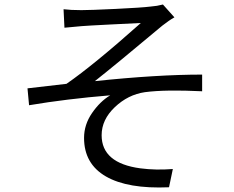

<svg xmlns="http://www.w3.org/2000/svg" viewBox="-20 -788 1040 852"><path d="M262 -747Q294 -743 341 -743Q379 -743 494 -748.5Q609 -754 649 -759Q677 -761 703 -768L754 -711Q729 -697 700 -674Q491 -499 401 -428Q677 -457 877 -457V-383Q715 -391 623 -379Q548 -368 489.5 -312.5Q431 -257 431 -188Q431 -64 603 -41Q672 -32 747 -38L730 43Q547 51 450 -5Q353 -61 353 -176Q353 -235 388.5 -286.5Q424 -338 469 -365Q275 -349 109 -321L102 -396Q156 -402 275 -416Q395 -499 605 -686Q583 -685 473.5 -679.5Q364 -674 342 -672Q326 -671 266 -665Z"/></svg>

Font: Noto Sans SC
Style: Regular
Weight: 400
Designer: Ryoko NISHIZUKA  (kana, bopomofo & ideographs); Paul D. Hunt (Latin, Greek & Cyrillic); Sandoll Communications , Soo-you
Foundry: Adobe
Version: Version 2.002;hotconv 1.0.116;makeotfexe 2.5.65601